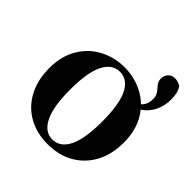

<svg xmlns="http://www.w3.org/2000/svg" viewBox="-191 -849 1012 1012"><g transform="rotate(45 315.0 -343.5)"><path d="M314 17Q232 17 169.5 -18.5Q107 -54 72 -119.5Q37 -185 37 -273Q37 -362 74.5 -425.5Q112 -489 175.5 -523Q239 -557 314 -557Q391 -557 454 -523.5Q517 -490 555 -426.5Q593 -363 593 -273Q593 -184 557.5 -119Q522 -54 459.5 -18.5Q397 17 314 17ZM314 -18Q372 -18 403 -80.5Q434 -143 434 -271Q434 -400 403 -461.5Q372 -523 314 -523Q258 -523 226.5 -461.5Q195 -400 195 -271Q195 -143 226.5 -80.5Q258 -18 314 -18ZM456 -434V-456Q497 -462 518.5 -484.5Q540 -507 540 -544Q540 -564 533 -577Q526 -590 516 -600.5Q506 -611 499 -622.5Q492 -634 492 -651Q492 -673 506.5 -688.5Q521 -704 544 -704Q567 -704 589 -690Q600 -673 604.5 -654Q609 -635 609 -611Q609 -562 589.5 -523Q570 -484 536 -461Q502 -438 456 -434Z"/></g></svg>

Font: Noto Serif TC ExtraBold
Style: Regular
Weight: 800
Designer: Ryoko NISHIZUKA 西塚涼子 (kana & ideographs); Frank Grießhammer (Latin, Greek & Cyrillic); Wenlong ZHANG 张文龙 (bopomofo); San
Foundry: Adobe
Version: Version 2.002-H1;hotconv 1.1.0;makeotfexe 2.6.0